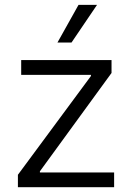

<svg xmlns="http://www.w3.org/2000/svg" viewBox="-20 -781 541 801"><path d="M54.7 -51.8 359.4 -463.9V-468.8H68.4V-530.3H445.3V-476.6L146.5 -66.4V-61.5H456.1V0H54.7ZM307.6 -760.7H384.8L278.3 -603.5H219.7Z"/></svg>

Font: Pretendard GOV Light
Style: Regular
Weight: 300
Designer: Base glyphs from Inter by Rasmus Andersson; Hangeul glyphs from Noto Sans CJK(Source Han Sans) by Jang Soo-young and Kan
Foundry: Kil Hyung-jin
Version: Version 1.309